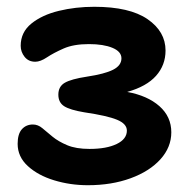

<svg xmlns="http://www.w3.org/2000/svg" viewBox="-20 -537 562 566"><path d="M239 9Q187 9 139.5 -5.5Q92 -20 62 -47.5Q32 -75 32 -113Q32 -142 44.5 -156Q57 -170 77 -170Q92 -170 105 -159Q118 -148 135 -134Q152 -120 178 -109Q204 -98 244 -98Q294 -98 324 -112.5Q354 -127 354 -152Q354 -172 325 -184Q296 -196 228 -206Q186 -213 169 -224Q152 -235 152 -258Q152 -282 171 -293Q190 -304 236 -311Q289 -319 313.5 -331.5Q338 -344 338 -365Q338 -385 311.5 -396Q285 -407 242 -407Q197 -407 167.5 -394Q138 -381 118.5 -368Q99 -355 84 -355Q64 -355 52.5 -369.5Q41 -384 41 -402Q41 -442 72.5 -467.5Q104 -493 153.5 -505Q203 -517 258 -517Q362 -517 415 -480.5Q468 -444 468 -388Q468 -345 440 -313.5Q412 -282 355 -266Q415 -255 450 -224Q485 -193 485 -147Q485 -103 453 -67.5Q421 -32 365 -11.5Q309 9 239 9Z"/></svg>

Font: Shantell Sans Normal
Style: Regular
Weight: 600
Designer: Stephen Nixon, Anya Danilova, Shantell Martin
Foundry: Arrow Type
Version: Version 1.009;[a7da0bfa3]